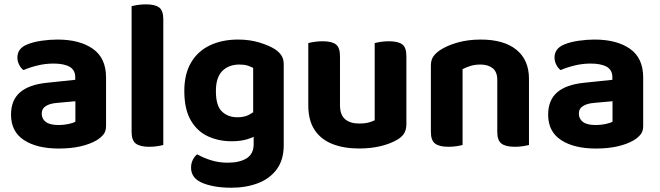

<svg xmlns="http://www.w3.org/2000/svg" viewBox="-20 -680 3088 899"><path d="M255.2 -94.6Q278.2 -94.6 300.4 -99.3Q322.6 -104 333 -110.4V-206L248.6 -198.4Q214.8 -195.9 195.1 -183.7Q175.4 -171.6 175.4 -147.7Q175.4 -123.6 194.3 -109.1Q213.2 -94.6 255.2 -94.6ZM248.9 -494.8Q352.6 -494.8 414.6 -451.6Q476.6 -408.4 476.6 -316.8V-89.7Q476.6 -64.6 463.6 -49.3Q450.5 -34 431.2 -22.5Q401.2 -5 356.6 5.3Q312 15.5 255.2 15.5Q152.8 15.5 92.2 -24.1Q31.6 -63.8 31.6 -142.9Q31.6 -211 73.6 -247.4Q115.6 -283.8 198.6 -292.3L332.3 -306.3V-318.3Q332.3 -352.4 305.7 -367.4Q279.1 -382.4 230.4 -382.4Q192.4 -382.4 155.7 -373.4Q119 -364.5 90 -351.8Q78.2 -360.3 69.8 -376.6Q61.4 -393 61.4 -410.6Q61.4 -453.3 107.1 -471.8Q135.6 -483.6 174.1 -489.2Q212.7 -494.8 248.9 -494.8Z M596.2 -264 744.6 -261.1V-1.2Q735.1 1.5 717.1 4.4Q699.1 7.3 678 7.3Q635.7 7.3 616 -7.7Q596.2 -22.6 596.2 -62.2ZM744.6 -184.4 596.2 -187V-651Q605.8 -653.8 623.9 -656.7Q642 -659.6 662.9 -659.6Q706.2 -659.6 725.4 -645Q744.6 -630.4 744.6 -590.1Z M1064.4 -18.6Q1004.8 -18.6 954.3 -41.4Q903.8 -64.3 873.4 -116.5Q843 -168.6 843 -254.1Q843 -333.2 874.4 -386.8Q905.8 -440.5 962.8 -467.6Q1019.7 -494.8 1095.1 -494.8Q1149.4 -494.8 1195.5 -480.6Q1241.6 -466.4 1267.6 -449.4Q1286.4 -437.2 1297.5 -420.5Q1308.5 -403.8 1308.5 -379V-65.4H1165.4V-362Q1153.7 -368.4 1138.5 -373.1Q1123.2 -377.8 1100.4 -377.8Q1051.6 -377.8 1021.3 -347.9Q990.9 -317.9 990.9 -253.6Q990.9 -184.1 1019.5 -157.5Q1048.1 -130.9 1090.8 -130.9Q1124.2 -130.9 1145.9 -142.5Q1167.6 -154.1 1183.6 -168.3L1188.3 -50.2Q1167.2 -37.2 1137 -27.9Q1106.8 -18.6 1064.4 -18.6ZM1167.7 -4.8V-98.4H1308.5V-0.5Q1308.5 68.5 1275.8 112.7Q1243.1 156.9 1187.5 177.9Q1132 199 1063.1 199Q1010.8 199 970.7 189.9Q930.5 180.8 909.1 166.9Q874.6 144.6 874.6 104.9Q874.6 84.1 883.3 67.4Q892.1 50.6 903.6 42.6Q930.7 58.6 967.7 70.2Q1004.7 81.8 1045.6 81.8Q1102 81.8 1134.8 61.2Q1167.7 40.5 1167.7 -4.8Z M1423.5 -187.2V-259.2H1571.9V-188.2Q1571.9 -142.4 1595.7 -122Q1619.4 -101.6 1661.9 -101.6Q1689 -101.6 1707.1 -106.7Q1725.2 -111.8 1734.4 -117V-259.2H1882.8V-98.7Q1882.8 -74.7 1873.5 -57.6Q1864.2 -40.6 1843.2 -27.8Q1811.3 -8 1764.6 3.7Q1717.9 15.3 1660.9 15.3Q1590.4 15.3 1536.6 -5.7Q1482.9 -26.8 1453.2 -71.4Q1423.5 -116.1 1423.5 -187.2ZM1882.8 -214.1H1734.4V-478.2Q1744 -481 1762.1 -483.9Q1780.2 -486.8 1801 -486.8Q1844.3 -486.8 1863.6 -472.2Q1882.8 -457.6 1882.8 -417.1ZM1571.9 -214.1H1423.5V-478.2Q1433.1 -481 1451.2 -483.9Q1469.3 -486.8 1490.4 -486.8Q1533.4 -486.8 1552.7 -472.2Q1571.9 -457.6 1571.9 -417.1Z M2456.8 -311.1V-216.7H2308.4V-306.3Q2308.4 -343.3 2286.8 -360.6Q2265.2 -377.8 2229.6 -377.8Q2204.8 -377.8 2184.1 -371.6Q2163.4 -365.4 2145.9 -356.2V-216.7H1997.5V-372.8Q1997.5 -398.3 2008.3 -414.5Q2019.1 -430.6 2039.3 -444.4Q2071.4 -466.2 2121.2 -480.5Q2171.1 -494.8 2231.2 -494.8Q2338.9 -494.8 2397.8 -447.2Q2456.8 -399.6 2456.8 -311.1ZM1997.5 -262.6H2145.9V-1.2Q2136.4 1.5 2118.4 4.4Q2100.4 7.3 2079.3 7.3Q2037 7.3 2017.3 -7.7Q1997.5 -22.6 1997.5 -62.2ZM2308.4 -262.6H2456.8V-1.2Q2447.2 1.5 2429.1 4.4Q2411 7.3 2390.2 7.3Q2347.6 7.3 2328 -7.7Q2308.4 -22.6 2308.4 -62.2Z M2770.2 -94.6Q2793.2 -94.6 2815.4 -99.3Q2837.6 -104 2848 -110.4V-206L2763.6 -198.4Q2729.8 -195.9 2710.1 -183.7Q2690.4 -171.6 2690.4 -147.7Q2690.4 -123.6 2709.3 -109.1Q2728.2 -94.6 2770.2 -94.6ZM2763.9 -494.8Q2867.6 -494.8 2929.6 -451.6Q2991.6 -408.4 2991.6 -316.8V-89.7Q2991.6 -64.6 2978.6 -49.3Q2965.5 -34 2946.2 -22.5Q2916.2 -5 2871.6 5.3Q2827 15.5 2770.2 15.5Q2667.8 15.5 2607.2 -24.1Q2546.6 -63.8 2546.6 -142.9Q2546.6 -211 2588.6 -247.4Q2630.6 -283.8 2713.6 -292.3L2847.3 -306.3V-318.3Q2847.3 -352.4 2820.7 -367.4Q2794.1 -382.4 2745.4 -382.4Q2707.4 -382.4 2670.7 -373.4Q2634 -364.5 2605 -351.8Q2593.2 -360.3 2584.8 -376.6Q2576.4 -393 2576.4 -410.6Q2576.4 -453.3 2622.1 -471.8Q2650.6 -483.6 2689.1 -489.2Q2727.7 -494.8 2763.9 -494.8Z"/></svg>

Font: Baloo Bhaijaan 2
Style: Regular
Weight: 400
Designer: Sanskriti Dholi, Noopur Datye and Ek Type
Foundry: Ek Type
Version: Version 1.701